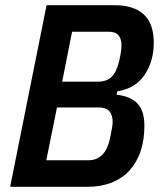

<svg xmlns="http://www.w3.org/2000/svg" viewBox="-20 -718 622 738"><path d="M159 -698H422Q493 -698 532 -663Q571 -628 571 -554Q571 -483 536 -430.5Q501 -378 431 -367L428 -354Q482 -348 508.5 -320Q535 -292 535 -234Q535 -180 520.5 -137Q506 -94 478.5 -63.5Q451 -33 410 -16.5Q369 0 317 0H19ZM320 -102Q385 -102 403 -187Q409 -216 411 -228.5Q413 -241 413 -248Q413 -276 400.5 -290.5Q388 -305 359 -305H199L158 -102ZM355 -404Q390 -404 409 -422.5Q428 -441 438 -483Q444 -510 445.5 -522.5Q447 -535 447 -542Q447 -568 436 -582Q425 -596 397 -596H257L219 -404Z"/></svg>

Font: IBM Plex Sans Cond SmBld
Style: Italic
Weight: 600
Width: 3
Italic angle: -11°
Designer: Mike Abbink, Paul van der Laan, Pieter van Rosmalen
Foundry: Bold Monday
Version: Version 1.3